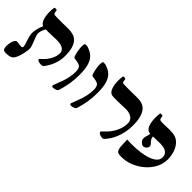

<svg xmlns="http://www.w3.org/2000/svg" viewBox="-1 -1362 2176 2176"><g transform="rotate(45 1086.5 -274.0)"><path d="M429 -96Q421 -86 402 -84.5Q383 -83 363.5 -88Q344 -93 335.5 -102.5Q327 -112 341 -123Q368 -145 394 -176Q420 -207 438 -247Q456 -287 456 -333Q456 -353 442 -371Q428 -389 397.5 -399.5Q367 -410 317 -409Q284 -408 251.5 -406.5Q219 -405 187 -405Q155 -405 125 -407Q95 -408 77 -430Q59 -452 50 -487Q41 -522 40 -563.5Q39 -605 45 -646Q46 -650 56 -651.5Q66 -653 76 -650.5Q86 -648 86 -640Q87 -618 92 -605.5Q97 -593 113 -592Q139 -591 165.5 -590.5Q192 -590 229.5 -590.5Q267 -591 325 -592Q371 -592 407 -580.5Q443 -569 467.5 -541.5Q492 -514 505.5 -467Q519 -420 519 -350Q519 -291 505 -243.5Q491 -196 470.5 -159.5Q450 -123 429 -96ZM19 105Q-16 105 -24.5 87Q-33 69 -33 39Q-33 30 -30.5 11Q-28 -8 -22 -28.5Q-16 -49 -5.5 -63.5Q5 -78 20 -78Q32 -78 48 -75Q64 -72 78.5 -70.5Q93 -69 102.5 -73.5Q112 -78 112 -93Q112 -98 107.5 -112.5Q103 -127 97 -146Q91 -165 84.5 -186.5Q78 -208 73.5 -228.5Q69 -249 69 -267Q69 -292 75 -321.5Q81 -351 92 -381Q103 -411 119 -436L169 -437Q152 -410 141 -388Q130 -366 125 -346.5Q120 -327 120 -308Q120 -297 126 -279Q132 -261 140.5 -240Q149 -219 157 -197.5Q165 -176 171 -157Q177 -138 177 -126Q177 -102 170.5 -64.5Q164 -27 151.5 11.5Q139 50 119 75Q109 87 93 93.5Q77 100 58 102.5Q39 105 19 105Z M675 4Q668 4 660 -0.5Q652 -5 656 -18Q662 -37 674 -66Q686 -95 699 -132.5Q712 -170 721.5 -213.5Q731 -257 731 -303Q731 -353 714 -373.5Q697 -394 645 -400Q637 -402 628.5 -403Q620 -404 612 -405Q605 -406 597.5 -426Q590 -446 584 -475.5Q578 -505 575.5 -534.5Q573 -564 576 -584Q579 -604 590 -604Q601 -604 611.5 -603.5Q622 -603 634 -598Q684 -582 717.5 -550.5Q751 -519 768.5 -462.5Q786 -406 786 -313Q786 -235 775.5 -170.5Q765 -106 743 -32Q737 -11 714 -3.5Q691 4 675 4Z M964 4Q957 4 949 -0.5Q941 -5 945 -18Q951 -37 963 -66Q975 -95 988 -132.5Q1001 -170 1010.5 -213.5Q1020 -257 1020 -303Q1020 -353 1003 -373.5Q986 -394 934 -400Q926 -402 917.5 -403Q909 -404 901 -405Q894 -406 886.5 -426Q879 -446 873 -475.5Q867 -505 864.5 -534.5Q862 -564 865 -584Q868 -604 879 -604Q890 -604 900.5 -603.5Q911 -603 923 -598Q973 -582 1006.5 -550.5Q1040 -519 1057.5 -462.5Q1075 -406 1075 -313Q1075 -235 1064.5 -170.5Q1054 -106 1032 -32Q1026 -11 1003 -3.5Q980 4 964 4Z M1146 -646Q1147 -650 1156.5 -651.5Q1166 -653 1176.5 -650.5Q1187 -648 1187 -640Q1188 -618 1193 -605.5Q1198 -593 1214 -592Q1240 -591 1266.5 -590.5Q1293 -590 1330.5 -590.5Q1368 -591 1426 -592Q1472 -593 1508 -581Q1544 -569 1568.5 -539Q1593 -509 1606.5 -458.5Q1620 -408 1620 -332Q1620 -274 1609 -222Q1598 -170 1580.5 -127.5Q1563 -85 1541 -52.5Q1519 -20 1497 3Q1490 13 1471.5 12.5Q1453 12 1435 5Q1417 -2 1410 -13Q1403 -24 1417 -36Q1441 -58 1466.5 -85.5Q1492 -113 1513.5 -148Q1535 -183 1548.5 -224.5Q1562 -266 1562 -315Q1562 -339 1547.5 -361Q1533 -383 1501 -397Q1469 -411 1418 -409Q1385 -408 1352.5 -406.5Q1320 -405 1288 -405Q1256 -405 1226 -407Q1196 -408 1178 -430Q1160 -452 1151 -487Q1142 -522 1141 -563.5Q1140 -605 1146 -646Z M1863 -452Q1863 -408 1871.5 -384.5Q1880 -361 1891.5 -349Q1903 -337 1912 -328Q1921 -319 1922 -305Q1923 -283 1906 -266Q1889 -249 1864 -249Q1855 -249 1841.5 -258Q1828 -267 1817.5 -280Q1807 -293 1807 -306Q1805 -328 1809.5 -344Q1814 -360 1819 -377Q1824 -394 1824 -419ZM1778 11Q1750 11 1732 7Q1714 3 1704 -14.5Q1694 -32 1690.5 -70.5Q1687 -109 1687 -177Q1701 -176 1712 -174.5Q1723 -173 1752 -173Q1827 -173 1892.5 -181.5Q1958 -190 2007.5 -208Q2057 -226 2085 -252.5Q2113 -279 2113 -315Q2113 -346 2099 -366Q2085 -386 2057.5 -397Q2030 -408 1987 -409Q1960 -410 1912.5 -407.5Q1865 -405 1819 -407Q1790 -409 1772 -431Q1754 -453 1745.5 -488Q1737 -523 1736 -564.5Q1735 -606 1740 -647Q1741 -651 1750.5 -652.5Q1760 -654 1770.5 -651.5Q1781 -649 1781 -641Q1783 -619 1787.5 -607Q1792 -595 1808 -593Q1852 -589 1894.5 -592.5Q1937 -596 1994 -592Q2053 -588 2092.5 -551Q2132 -514 2151.5 -458.5Q2171 -403 2171 -342Q2171 -269 2137 -205Q2103 -141 2046 -92.5Q1989 -44 1919.5 -16.5Q1850 11 1778 11Z"/></g></svg>

Font: Noto Rashi Hebrew ExtraBold
Style: Regular
Weight: 800
Version: Version 1.006